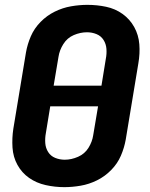

<svg xmlns="http://www.w3.org/2000/svg" viewBox="-20 -763 616 791"><path d="M245 8Q278 8 312.5 2Q347 -4 379.5 -20Q412 -36 438 -62.5Q464 -89 478 -121.5Q492 -154 498 -188L550 -502Q557 -542 554 -580.5Q551 -619 533 -651.5Q515 -684 485 -705.5Q455 -727 417.5 -735Q380 -743 340 -743Q307 -743 272.5 -737Q238 -731 205.5 -715Q173 -699 147 -672.5Q121 -646 107 -613.5Q93 -581 87 -547L35 -233Q29 -194 31.5 -155Q34 -116 52 -83.5Q70 -51 100 -30Q130 -9 168 -0.5Q206 8 245 8ZM398 -410H201L221 -529Q225 -556 241 -581.5Q257 -607 284 -618.5Q311 -630 338 -630H339Q359 -630 377.5 -622.5Q396 -615 406.5 -598.5Q417 -582 418.5 -561.5Q420 -541 416 -521ZM247 -105Q226 -105 207.5 -112.5Q189 -120 178.5 -136.5Q168 -153 166.5 -173.5Q165 -194 169 -215L187 -325H384L364 -206Q360 -179 344.5 -154Q329 -129 301.5 -117Q274 -105 247 -105Z"/></svg>

Font: Iosevka Sparkle Extrabold
Style: Italic
Weight: 800
Italic angle: -9°
Designer: Belleve Invis
Foundry: Belleve Invis
Version: Version 4.5.0; ttfautohint (v1.8.3)